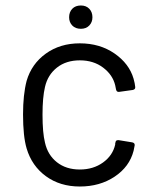

<svg xmlns="http://www.w3.org/2000/svg" viewBox="-20 -672 560 700"><path d="M271 8Q199 8 147.5 -29.5Q96 -67 77 -131Q64 -175 64 -255Q64 -327 77 -377Q95 -439 147 -476.5Q199 -514 271 -514Q344 -514 397.5 -477Q451 -440 467 -385Q472 -367 473 -355V-353Q473 -346 464 -344L414 -337H412Q405 -337 403 -346L400 -361Q391 -399 356 -425.5Q321 -452 271 -452Q221 -452 187.5 -425.5Q154 -399 144 -355Q135 -317 135 -254Q135 -188 144 -152Q154 -107 187.5 -80.5Q221 -54 271 -54Q320 -54 355.5 -79.5Q391 -105 400 -145V-149L401 -153Q402 -161 410 -161Q411 -161 413 -161L462 -153Q471 -151 471 -144Q471 -143 471 -142L467 -122Q452 -64 398 -28Q344 8 271 8ZM275 -567Q255 -567 243.5 -579Q232 -591 232 -609Q232 -628 243.5 -640Q255 -652 275 -652Q294 -652 305.5 -640Q317 -628 317 -609Q317 -591 305.5 -579Q294 -567 275 -567Z"/></svg>

Font: LinhAnh
Style: Regular
Weight: 400
Designer: Jeremy Tribby
Foundry: Tribby Type
Version: Version 1.408